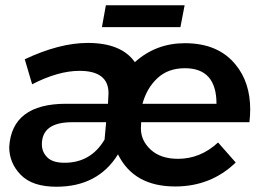

<svg xmlns="http://www.w3.org/2000/svg" viewBox="-20 -703 1002 729"><path d="M665 -600H367L382 -683H681ZM194 6Q103 6 59 -39Q15 -84 15 -145Q25 -309 231 -309H390L392 -349Q392 -434 282 -434Q201 -434 102 -383L74 -478Q206 -540 313 -540Q441 -540 492 -467Q572 -539 682 -539Q809 -539 875 -457Q930 -390 930 -287Q930 -264 927 -239H516L515 -215Q515 -169 552.5 -134.5Q590 -100 656 -100Q741 -100 808 -162L875 -86Q781 5 645 5Q488 5 428 -117Q352 6 194 6ZM802 -309Q802 -444 682 -444Q618 -444 577.5 -406Q537 -368 521 -309ZM225 -85Q325 -85 377 -173L383 -239H254Q139 -239 139 -155Q139 -126 159.5 -105.5Q180 -85 225 -85Z"/></svg>

Font: Argentum Sans Medium
Style: Italic
Weight: 500
Italic angle: -11°
Designer: Julieta Ulanovsky (font), Cristiano Sobral (main changes and remaster)
Foundry: Julieta Ulanovsky (font), Cristiano Sobral (main changes and remaster)
Version: Version 2.007;June 15, 2022;FontCreator 14.0.0.2814 64-bit; 